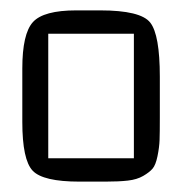

<svg xmlns="http://www.w3.org/2000/svg" viewBox="-20 -770 348 370"><path d="M173 -750Q251 -750 269.5 -726.5Q288 -703 288 -622V-543Q288 -514 287.5 -500Q287 -486 283.5 -469Q280 -452 274 -445Q268 -438 256 -431Q244 -424 226.5 -422Q209 -420 183 -420H133Q63 -420 43 -441Q23 -462 23 -535V-638Q23 -705 43.5 -727.5Q64 -750 127 -750ZM238 -465V-705H73V-465Z"/></svg>

Font: Kelly Slab
Style: Regular
Weight: 400
Designer: Denis Masharov
Foundry: Denis Masharov
Version: Version 1.001